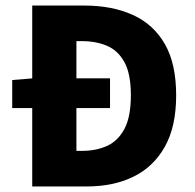

<svg xmlns="http://www.w3.org/2000/svg" viewBox="-20 -671 700 691"><path d="M24 -282V-383L98 -389H376V-282ZM96 0V-651H284Q383 -651 457.5 -617.5Q532 -584 573 -513Q614 -442 614 -328Q614 -215 573 -142.5Q532 -70 460 -35Q388 0 293 0ZM255 -128H274Q326 -128 365.5 -146Q405 -164 428 -207.5Q451 -251 451 -328Q451 -405 428 -447Q405 -489 365.5 -506Q326 -523 274 -523H255Z"/></svg>

Font: Source Sans 3 ExtraLight ExtraBold
Style: Regular
Weight: 800
Version: Version 3.052;hotconv 1.1.0;makeotfexe 2.6.0